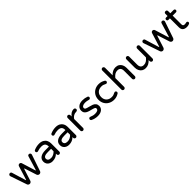

<svg xmlns="http://www.w3.org/2000/svg" viewBox="529 -2608 4508 4508"><g transform="rotate(-45 2783.0 -354.5)"><path d="M168 -36.1 29.3 -442.4Q26.4 -451.2 26.4 -459Q26.4 -477.5 39.6 -490.7Q52.7 -503.9 71.3 -503.9Q85.9 -503.9 97.2 -496.6Q108.4 -489.3 112.3 -476.6L218.8 -127Q221.7 -119.1 225.6 -119.1Q229.5 -119.1 232.4 -127L337.9 -467.8Q342.8 -484.4 356.4 -494.1Q370.1 -503.9 386.7 -503.9Q403.3 -503.9 417 -494.1Q430.7 -484.4 435.5 -467.8L541 -127Q543.9 -119.1 547.9 -119.1Q551.8 -119.1 554.7 -127L661.1 -476.6Q665 -489.3 676.3 -496.6Q687.5 -503.9 702.1 -503.9Q720.7 -503.9 733.9 -490.7Q747.1 -477.5 747.1 -459Q747.1 -451.2 744.1 -442.4L605.5 -36.1Q599.6 -17.6 583.5 -5.9Q567.4 5.9 547.9 5.9Q528.3 5.9 512.2 -5.9Q496.1 -17.6 489.3 -37.1L393.6 -335Q390.6 -342.8 386.7 -342.8Q382.8 -342.8 379.9 -335L284.2 -37.1Q277.3 -17.6 261.2 -5.9Q245.1 5.9 225.6 5.9Q206.1 5.9 189.9 -5.9Q173.8 -17.6 168 -36.1Z M898.4 -6.8Q860.4 -24.4 838.9 -58.6Q817.4 -92.8 817.4 -136.7Q817.4 -212.9 876.5 -254.4Q935.5 -295.9 1043 -295.9H1160.2V-302.7Q1160.2 -365.2 1129.4 -394Q1098.6 -422.9 1030.3 -422.9Q995.1 -422.9 966.8 -417.5Q938.5 -412.1 900.4 -399.4L887.7 -397.5Q873 -397.5 861.8 -408.7Q850.6 -419.9 850.6 -435.5Q850.6 -462.9 877 -473.6Q959 -508.8 1045.9 -508.8Q1113.3 -508.8 1161.1 -481.4Q1206.1 -455.1 1228.5 -411.6Q1251 -368.2 1251 -315.4V-39.1Q1251 -20.5 1237.3 -7.3Q1223.6 5.9 1205.1 5.9Q1186.5 5.9 1173.3 -7.3Q1160.2 -20.5 1160.2 -39.1V-62.5Q1089.8 10.7 977.5 10.7Q935.5 10.7 898.4 -6.8ZM1160.2 -141.6V-222.7H1054.7Q908.2 -222.7 908.2 -146.5Q908.2 -69.3 1010.7 -69.3Q1052.7 -69.3 1092.3 -89.4Q1131.8 -109.4 1160.2 -141.6Z M1447.3 -6.8Q1409.2 -24.4 1387.7 -58.6Q1366.2 -92.8 1366.2 -136.7Q1366.2 -212.9 1425.3 -254.4Q1484.4 -295.9 1591.8 -295.9H1709V-302.7Q1709 -365.2 1678.2 -394Q1647.5 -422.9 1579.1 -422.9Q1543.9 -422.9 1515.6 -417.5Q1487.3 -412.1 1449.2 -399.4L1436.5 -397.5Q1421.9 -397.5 1410.6 -408.7Q1399.4 -419.9 1399.4 -435.5Q1399.4 -462.9 1425.8 -473.6Q1507.8 -508.8 1594.7 -508.8Q1662.1 -508.8 1710 -481.4Q1754.9 -455.1 1777.3 -411.6Q1799.8 -368.2 1799.8 -315.4V-39.1Q1799.8 -20.5 1786.1 -7.3Q1772.5 5.9 1753.9 5.9Q1735.4 5.9 1722.2 -7.3Q1709 -20.5 1709 -39.1V-62.5Q1638.7 10.7 1526.4 10.7Q1484.4 10.7 1447.3 -6.8ZM1709 -141.6V-222.7H1603.5Q1457 -222.7 1457 -146.5Q1457 -69.3 1559.6 -69.3Q1601.6 -69.3 1641.1 -89.4Q1680.7 -109.4 1709 -141.6Z M1947.3 -39.1V-458Q1947.3 -476.6 1960.4 -490.2Q1973.6 -503.9 1992.2 -503.9Q2010.7 -503.9 2024.4 -490.2Q2038.1 -476.6 2038.1 -458V-418.9Q2105.5 -508.8 2190.4 -508.8H2195.3Q2213.9 -508.8 2226.6 -495.6Q2239.3 -482.4 2239.3 -463.9Q2239.3 -445.3 2226.1 -433.1Q2212.9 -420.9 2193.4 -420.9H2188.5Q2142.6 -420.9 2104 -398.9Q2065.4 -377 2038.1 -335.9V-39.1Q2038.1 -20.5 2024.4 -7.3Q2010.7 5.9 1992.2 5.9Q1973.6 5.9 1960.4 -7.3Q1947.3 -20.5 1947.3 -39.1Z M2304.7 -33.2Q2288.1 -44.9 2288.1 -66.4Q2288.1 -82 2299.3 -94.2Q2310.5 -106.4 2327.1 -106.4Q2336.9 -106.4 2344.7 -102.5Q2377.9 -87.9 2409.2 -80.6Q2440.4 -73.2 2477.5 -73.2Q2585 -73.2 2585 -141.6Q2585 -163.1 2561.5 -174.8Q2537.1 -186.5 2479.5 -201.2Q2422.9 -213.9 2384.8 -229.5Q2342.8 -245.1 2317.4 -276.4Q2292 -307.6 2292 -353.5Q2292 -422.9 2342.8 -465.8Q2393.6 -508.8 2483.4 -508.8Q2561.5 -508.8 2625 -484.4Q2638.7 -480.5 2646.5 -469.7Q2654.3 -459 2654.3 -446.3Q2654.3 -430.7 2642.6 -418.5Q2630.9 -406.2 2614.3 -406.2L2601.6 -408.2Q2543 -425.8 2490.2 -425.8Q2439.5 -425.8 2409.2 -407.2Q2378.9 -388.7 2378.9 -358.4Q2378.9 -330.1 2405.3 -316.4Q2433.6 -303.7 2490.2 -290Q2543 -276.4 2584 -261.7Q2624 -246.1 2648.4 -214.4Q2672.9 -182.6 2672.9 -134.8Q2672.9 -71.3 2622.1 -30.3Q2571.3 10.7 2483.4 10.7Q2386.7 10.7 2304.7 -33.2Z M2891.6 -20.5Q2830.1 -52.7 2794.9 -112.3Q2759.8 -171.9 2759.8 -249Q2759.8 -328.1 2795.9 -387.7Q2831.1 -445.3 2890.1 -477.1Q2949.2 -508.8 3021.5 -508.8Q3070.3 -508.8 3107.4 -496.6Q3144.5 -484.4 3181.6 -461.9Q3201.2 -448.2 3201.2 -426.8Q3201.2 -412.1 3189.5 -399.4Q3177.7 -386.7 3163.1 -386.7Q3153.3 -386.7 3141.6 -392.6Q3107.4 -410.2 3085 -417Q3062.5 -423.8 3029.3 -423.8Q2947.3 -423.8 2898.9 -376.5Q2850.6 -329.1 2850.6 -249Q2850.6 -168.9 2898.9 -121.6Q2947.3 -74.2 3029.3 -74.2Q3062.5 -74.2 3085 -81.1Q3107.4 -87.9 3141.6 -105.5Q3153.3 -111.3 3163.1 -111.3Q3177.7 -111.3 3189.5 -98.6Q3201.2 -85.9 3201.2 -71.3Q3201.2 -49.8 3181.6 -36.1Q3144.5 -13.7 3107.4 -1.5Q3070.3 10.7 3021.5 10.7Q2952.1 10.7 2891.6 -20.5Z M3310.5 -39.1V-672.9Q3310.5 -691.4 3323.7 -705.1Q3336.9 -718.8 3355.5 -718.8Q3374 -718.8 3387.7 -705.1Q3401.4 -691.4 3401.4 -672.9V-420.9Q3441.4 -463.9 3484.4 -486.3Q3527.3 -508.8 3582 -508.8Q3635.7 -508.8 3676.8 -483.4Q3715.8 -458 3736.8 -414.1Q3757.8 -370.1 3757.8 -316.4V-39.1Q3757.8 -20.5 3744.1 -7.3Q3730.5 5.9 3711.9 5.9Q3693.4 5.9 3680.2 -7.3Q3667 -20.5 3667 -39.1V-306.6Q3667 -424.8 3560.5 -424.8Q3513.7 -424.8 3476.1 -401.4Q3438.5 -377.9 3401.4 -332V-39.1Q3401.4 -20.5 3387.7 -7.3Q3374 5.9 3355.5 5.9Q3336.9 5.9 3323.7 -7.3Q3310.5 -20.5 3310.5 -39.1Z M3978.5 -14.6Q3939.5 -40 3918 -84Q3896.5 -127.9 3896.5 -181.6V-459Q3896.5 -477.5 3910.2 -490.7Q3923.8 -503.9 3942.4 -503.9Q3960.9 -503.9 3974.1 -490.7Q3987.3 -477.5 3987.3 -459V-191.4Q3987.3 -73.2 4093.8 -73.2Q4140.6 -73.2 4178.2 -96.7Q4215.8 -120.1 4252.9 -166V-459Q4252.9 -477.5 4266.6 -490.7Q4280.3 -503.9 4298.8 -503.9Q4317.4 -503.9 4330.6 -490.7Q4343.8 -477.5 4343.8 -459V-40Q4343.8 -21.5 4330.6 -7.8Q4317.4 5.9 4298.8 5.9Q4280.3 5.9 4266.6 -7.8Q4252.9 -21.5 4252.9 -40V-77.1Q4212.9 -34.2 4169.9 -11.7Q4127 10.7 4072.3 10.7Q4019.5 10.7 3978.5 -14.6Z M4587.9 -36.1 4449.2 -442.4Q4446.3 -451.2 4446.3 -459Q4446.3 -477.5 4459.5 -490.7Q4472.7 -503.9 4491.2 -503.9Q4505.9 -503.9 4517.1 -496.6Q4528.3 -489.3 4532.2 -476.6L4638.7 -127Q4641.6 -119.1 4645.5 -119.1Q4649.4 -119.1 4652.3 -127L4757.8 -467.8Q4762.7 -484.4 4776.4 -494.1Q4790 -503.9 4806.6 -503.9Q4823.2 -503.9 4836.9 -494.1Q4850.6 -484.4 4855.5 -467.8L4960.9 -127Q4963.9 -119.1 4967.8 -119.1Q4971.7 -119.1 4974.6 -127L5081.1 -476.6Q5085 -489.3 5096.2 -496.6Q5107.4 -503.9 5122.1 -503.9Q5140.6 -503.9 5153.8 -490.7Q5167 -477.5 5167 -459Q5167 -451.2 5164.1 -442.4L5025.4 -36.1Q5019.5 -17.6 5003.4 -5.9Q4987.3 5.9 4967.8 5.9Q4948.2 5.9 4932.1 -5.9Q4916 -17.6 4909.2 -37.1L4813.5 -335Q4810.5 -342.8 4806.6 -342.8Q4802.7 -342.8 4799.8 -335L4704.1 -37.1Q4697.3 -17.6 4681.2 -5.9Q4665 5.9 4645.5 5.9Q4626 5.9 4609.9 -5.9Q4593.8 -17.6 4587.9 -36.1Z M5546.9 -42Q5546.9 -19.5 5523.4 -6.8Q5485.4 10.7 5442.4 10.7Q5298.8 10.7 5298.8 -119.1V-416H5250Q5231.4 -416 5221.2 -426.3Q5210.9 -436.5 5210.9 -455.1Q5210.9 -473.6 5221.2 -483.9Q5231.4 -494.1 5250 -494.1H5298.8V-563.5Q5298.8 -585.9 5311 -597.7Q5323.2 -609.4 5344.7 -609.4Q5366.2 -609.4 5377.9 -597.2Q5389.6 -585 5389.6 -563.5V-494.1H5499Q5515.6 -494.1 5526.9 -482.9Q5538.1 -471.7 5538.1 -455.1Q5538.1 -439.5 5526.9 -427.7Q5515.6 -416 5499 -416H5389.6V-127Q5389.6 -92.8 5405.3 -81.1Q5420.9 -69.3 5452.1 -69.3Q5472.7 -69.3 5491.2 -75.2Q5493.2 -75.2 5494.1 -76.2Q5503.9 -78.1 5510.7 -78.1Q5525.4 -78.1 5536.1 -67.4Q5546.9 -56.6 5546.9 -42Z"/></g></svg>

Font: FakePearl
Style: Regular
Weight: 400
Version: Version 1.2